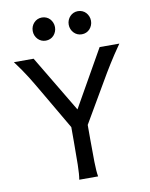

<svg xmlns="http://www.w3.org/2000/svg" viewBox="-99 -1005 844 1077"><g transform="rotate(-10 322.5 -466.5)"><path d="M129.4 -712.9 322.3 -390.1 505.4 -712.9H617.7Q596.2 -682.1 579.6 -657Q563 -631.8 549.1 -609.4Q535.2 -586.9 522.2 -565.4Q509.3 -543.9 495.6 -520L363.8 -294.4V-212.4Q363.8 -140.1 364.7 -84.7Q365.7 -29.3 371.1 0H263.7Q269 -29.3 270 -84.7Q271 -140.1 271 -212.4V-298.3L141.6 -520Q127.4 -543.9 114 -566.9Q100.6 -589.8 85.9 -613.3Q71.3 -636.7 54.4 -661.1Q37.6 -685.5 17.1 -712.9ZM151.4 -866.7Q151.4 -880.4 156.2 -892.3Q161.1 -904.3 169.7 -913.3Q178.2 -922.4 189.7 -927.5Q201.2 -932.6 214.8 -932.6Q228.5 -932.6 240.2 -927.5Q252 -922.4 260.3 -913.3Q268.6 -904.3 273.4 -892.3Q278.3 -880.4 278.3 -866.7Q278.3 -853 273.4 -841.1Q268.6 -829.1 260.3 -820.1Q252 -811 240.2 -805.9Q228.5 -800.8 214.8 -800.8Q201.2 -800.8 189.7 -805.9Q178.2 -811 169.7 -820.1Q161.1 -829.1 156.2 -841.1Q151.4 -853 151.4 -866.7ZM356.4 -866.7Q356.4 -880.4 361.3 -892.3Q366.2 -904.3 374.8 -913.3Q383.3 -922.4 394.8 -927.5Q406.2 -932.6 419.9 -932.6Q433.6 -932.6 445.3 -927.5Q457 -922.4 465.3 -913.3Q473.6 -904.3 478.5 -892.3Q483.4 -880.4 483.4 -866.7Q483.4 -853 478.5 -841.1Q473.6 -829.1 465.3 -820.1Q457 -811 445.3 -805.9Q433.6 -800.8 419.9 -800.8Q406.2 -800.8 394.8 -805.9Q383.3 -811 374.8 -820.1Q366.2 -829.1 361.3 -841.1Q356.4 -853 356.4 -866.7Z"/></g></svg>

Font: Andika New Basic
Style: Regular
Weight: 400
Designer: Victor Gaultney, Annie Olsen, Julie Remington, Don Collingsworth, Eric Hays
Foundry: SIL International
Version: Version 5.500